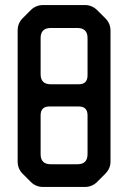

<svg xmlns="http://www.w3.org/2000/svg" viewBox="-20 -731 508 761"><path d="M102 -10Q122 10 151 10H316Q345 10 365 -10L397 -42Q418 -63 418 -91V-609Q418 -638 398 -658L366 -690Q345 -711 317 -711H152Q122 -711 102 -691L70 -659Q50 -639 50 -610V-91Q50 -62 70 -42ZM141 -437V-580Q141 -620 181 -620H287Q327 -620 327 -580V-432Q327 -397 292 -397H181Q141 -397 141 -437ZM141 -120V-274Q141 -309 176 -309H292Q327 -309 327 -274V-120Q327 -80 287 -80H181Q141 -80 141 -120Z"/></svg>

Font: WDXL Lubrifont SC
Style: Regular
Weight: 400
Designer: [WDXL Lubrifont] Copyright 2020-2022 (c) NightFurySL2001, Skr-ZERO; [ZCOOL QingKe HuangYou] Copyright 2018-2022 (c) The 
Version: Version 2.001;hotconv 1.1.1;makeotfexe 2.6.0